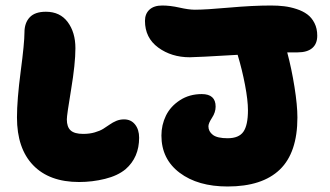

<svg xmlns="http://www.w3.org/2000/svg" viewBox="-20 -677 1185 690"><path d="M797.9 -6.8Q690.9 -6.8 625.5 -56.2Q560.1 -105.5 560.1 -189.9Q560.1 -228 576.4 -261.5Q592.8 -294.9 626.7 -316.9Q660.6 -338.9 705.1 -338.9Q754.9 -338.9 754.9 -293.9Q754.9 -273.4 741.9 -253.7Q729 -233.9 729 -223.1Q729 -204.6 744.9 -192.4Q760.7 -180.2 797.9 -180.2Q838.4 -180.2 854.7 -203.6Q871.1 -227.1 871.1 -280.8Q871.1 -316.4 860.6 -371.6Q850.1 -426.8 834 -480Q685.5 -471.2 662.1 -471.2Q596.2 -471.2 548.6 -506.1Q501 -541 501 -602.1Q501 -627.4 517.1 -642.3Q533.2 -657.2 563 -657.2Q591.8 -657.2 625 -649.7Q658.2 -642.1 680.2 -642.1Q719.7 -642.1 804 -649.7Q888.2 -657.2 954.1 -657.2Q979.5 -657.2 1001.5 -654.5Q1023.4 -651.9 1045.9 -644.5Q1068.4 -637.2 1084.2 -625.5Q1100.1 -613.8 1110.1 -594.2Q1120.1 -574.7 1120.1 -548.8Q1120.1 -519.5 1102.1 -504.2Q1084 -488.8 1049.8 -488.8H1012.2Q1027.8 -430.7 1038.3 -364.7Q1048.8 -298.8 1048.8 -254.9Q1048.8 -128.4 985.6 -67.6Q922.4 -6.8 797.9 -6.8ZM264.2 -22.9Q157.2 -22.9 99.1 -83.3Q41 -143.6 41 -254.9Q41 -318.4 54.4 -420.7Q67.9 -522.9 67.9 -560.1Q67.9 -594.7 86.7 -614.7Q105.5 -634.8 145 -634.8Q195.8 -634.8 223.4 -597.7Q251 -560.5 251 -503.9Q251 -448.2 235.6 -355.7Q220.2 -263.2 220.2 -248Q220.2 -220.7 233.9 -208.3Q247.6 -195.8 278.8 -195.8Q301.8 -195.8 320.3 -201.2Q338.9 -206.5 351.1 -214.1Q363.3 -221.7 374.3 -229.5Q385.3 -237.3 398.2 -242.7Q411.1 -248 425.8 -248Q450.7 -248 465.3 -229.7Q480 -211.4 480 -182.1Q480 -111.3 431.2 -68.8Q402.8 -45.4 357.4 -34.2Q312 -22.9 264.2 -22.9Z"/></svg>

Font: Shantell Sans Irregular Bouncy
Style: Regular
Weight: 800
Designer: Stephen Nixon, Anya Danilova, Shantell Martin
Foundry: Arrow Type
Version: Version 1.006;[9816181b4]